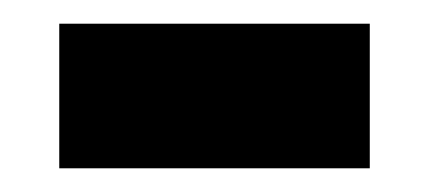

<svg xmlns="http://www.w3.org/2000/svg" viewBox="-20 -349 362 162"><path d="M30 -207V-329H292V-207Z"/></svg>

Font: Noto Sans Balinese
Style: Bold
Weight: 700
Designer: Aditya Bayu, David Williams
Foundry: David Williams
Version: Version 2.005; ttfautohint (v1.8.4.7-5d5b)